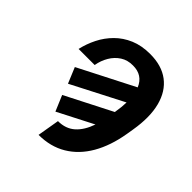

<svg xmlns="http://www.w3.org/2000/svg" viewBox="-237 -932 1340 1340"><g transform="rotate(45 432.5 -262.0)"><path d="M273.4 -408.7H114.7Q128.9 -471.7 158.4 -530.5Q188 -589.4 234.4 -636Q280.8 -682.6 345 -710Q409.2 -737.3 493.2 -737.3Q607.4 -737.3 679.7 -682.6Q752 -627.9 778.6 -525.6Q805.2 -423.3 781.2 -280.3L772.5 -227.5Q749.5 -90.8 692.4 8.1Q635.3 106.9 546.6 159.9Q458 212.9 341.3 212.9L369.1 49.3Q444.8 49.3 493.9 5.6Q543 -38.1 570.8 -119.1L309.6 15.1L260.7 -100.6L605 -276.4L605.5 -281.2Q614.7 -335.4 615.7 -381.3L233.9 -184.6L185.5 -300.8L596.2 -510.7Q560.5 -596.2 464.8 -595.7Q411.6 -596.2 372.1 -570.6Q332.5 -544.9 307.4 -502.4Q282.2 -460 273.4 -408.7Z"/></g></svg>

Font: Inter Display Extra Bold
Style: Italic
Weight: 800
Italic angle: -9.39999°
Designer: Rasmus Andersson
Foundry: rsms
Version: Version 4.000;git-4fc901f